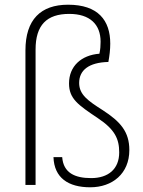

<svg xmlns="http://www.w3.org/2000/svg" viewBox="-20 -785 606 815"><path d="M363 10C457 10 529 -48 529 -148C529 -226 491 -269 415 -318C354 -357 316 -383 316 -433C316 -487 357 -520 440 -522C445 -549 448 -575 448 -600C448 -699 396 -765 269 -765C153 -765 88 -702 88 -571V0H131V-575C131 -678 178 -726 274 -726C361 -726 407 -682 407 -608C407 -592 406 -575 402 -557C325 -551 273 -504 273 -431C273 -366 311 -340 396 -283C468 -235 486 -195 486 -138C486 -67 439 -29 367 -29C298 -29 249 -51 244 -118H207C210 -30 270 10 363 10Z"/></svg>

Font: Kathrein 35 Thin
Style: Regular
Weight: 250
Designer: Lazydogs Typefoundry, based on Open Sans by Ascender Corporation
Foundry: Lazydogs Typefoundry
Version: Version 1.003;PS 001.003;hotconv 1.0.88;makeotf.lib2.5.64775